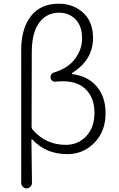

<svg xmlns="http://www.w3.org/2000/svg" viewBox="-20 -826 647 1047"><path d="M95.7 171.9V-554.7Q95.7 -668.9 147.9 -737.3Q200.2 -805.7 300.8 -805.7Q378.9 -805.7 433.1 -756.8Q487.3 -708 487.3 -619.1Q487.3 -499 374 -428.7Q372.1 -426.8 372.1 -424.3Q372.1 -421.9 374 -421.9Q460 -411.1 507.8 -354Q555.7 -296.9 555.7 -209Q555.7 -109.4 494.6 -47.4Q433.6 14.6 347.7 14.6Q230.5 14.6 156.2 -65.4Q154.3 -67.4 152.8 -66.4Q151.4 -65.4 151.4 -63.5Q153.3 57.6 154.3 171.9Q154.3 183.6 145.5 192.4Q136.7 201.2 125 201.2Q113.3 201.2 104.5 192.4Q95.7 183.6 95.7 171.9ZM338.9 -36.1Q406.2 -36.1 450.7 -84Q495.1 -131.8 495.1 -210.9Q495.1 -289.1 450.7 -335.9Q406.2 -382.8 322.3 -382.8Q303.7 -382.8 285.2 -380.9Q274.4 -378.9 266.1 -384.8Q257.8 -390.6 255.9 -400.4Q253.9 -410.2 259.3 -418.9Q264.6 -427.7 274.4 -430.7Q351.6 -454.1 389.6 -505.9Q427.7 -557.6 427.7 -616.2Q427.7 -683.6 392.1 -720.2Q356.4 -756.8 302.7 -756.8Q233.4 -756.8 193.4 -701.7Q153.3 -646.5 153.3 -541Q152.3 -403.3 152.3 -134.8Q152.3 -127 156.2 -121.1Q227.5 -36.1 338.9 -36.1Z"/></svg>

Font: irohamaru Light
Style: Regular
Weight: 200
Designer: [Source Han Sans]
Ryoko NISHIZUKA  (kana & ideographs); Paul D. Hunt (Latin, Greek & Cyrillic); Wenlong ZHANG  (bopomofo
Version: Version 1.01